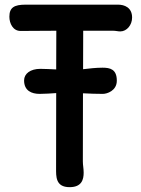

<svg xmlns="http://www.w3.org/2000/svg" viewBox="-20 -774 596 809"><path d="M216.3 -65.4C216.3 -30.3 213.9 14.6 273.4 14.6C324.7 14.6 332.5 -18.1 332.5 -46.4C332.5 -64 329.1 -78.1 329.1 -93.8L329.6 -380.9C358.4 -379.4 386.2 -378.4 413.6 -378.4C430.2 -378.4 472.2 -391.1 472.2 -434.1C472.2 -482.4 443.8 -488.8 412.1 -488.8C383.8 -488.8 356.9 -485.4 330.1 -482.4L330.6 -644.5H456.5C467.3 -644.5 477.1 -641.6 487.3 -641.6C514.6 -642.1 536.6 -668.5 536.6 -700.2C536.6 -742.7 503.9 -754.4 477.5 -754.4H87.9C39.6 -754.4 19.5 -742.2 19.5 -703.6C19.5 -675.3 34.7 -643.6 66.4 -643.6C124 -643.6 171.9 -644.5 217.3 -644.5L216.8 -481.4C193.8 -482.4 171.9 -483.9 149.9 -483.9C108.4 -483.9 81.5 -463.9 81.5 -435.1C81.5 -391.6 113.3 -378.4 147 -378.4C171.4 -378.4 194.3 -380.4 216.8 -381.8Z"/></svg>

Font: Autour One
Style: Regular
Weight: 400
Designer: Eben Sorkin
Foundry: Eben Sorkin
Version: Version 1.002